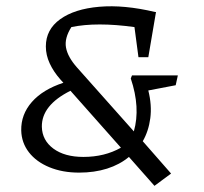

<svg xmlns="http://www.w3.org/2000/svg" viewBox="-20 -552 664 624"><path d="M237 9Q183 9 140.5 -8.5Q98 -26 74 -57Q50 -88 49 -128Q48 -180 83.5 -220.5Q119 -261 186 -283L176 -294Q154 -319 141.5 -346Q129 -373 129 -401Q129 -456 175.5 -489.5Q222 -523 302.5 -530Q383 -537 484 -513H487L462 -366H430L417 -464Q294 -481 212 -464Q189 -428 194.5 -397.5Q200 -367 230 -333L415 -125Q437 -202 405 -297L409 -307H558L551 -275L462 -258Q474 -210 468.5 -168Q463 -126 444 -93L536 12L482 52L399 -42Q369 -17 328 -4Q287 9 237 9ZM116 -140Q117 -96 153.5 -69Q190 -42 251 -42Q320 -42 373 -72L209 -257Q115 -210 116 -140Z"/></svg>

Font: Piazzolla SC
Style: Italic
Weight: 400
Italic angle: -11.3°
Designer: Juan Pablo del Peral
Foundry: Huerta Tipografica
Version: Version 1.330